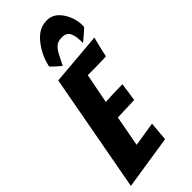

<svg xmlns="http://www.w3.org/2000/svg" viewBox="-314 -1039 1084 1084"><g transform="rotate(-45 228.0 -497.5)"><path d="M8 1 139 -710 455 -737Q448 -715 443 -692Q438 -673 433.5 -652.5Q429 -632 426 -616Q416 -615 397.5 -614.5Q379 -614 358 -613.5Q337 -613 315.5 -613Q294 -613 278 -613L243 -434Q274 -436 301 -437Q323 -438 346 -438Q369 -438 380 -439Q376 -411 372.5 -384Q369 -357 364 -329Q354 -328 331.5 -327.5Q309 -327 286 -326Q260 -325 229 -324L195 -140L341 -163L331 -49ZM334 -996Q389 -996 424.5 -940Q460 -884 456 -820Q446 -811 434 -800Q423 -791 411.5 -780.5Q400 -770 387 -760Q389 -809 376.5 -838.5Q364 -868 326 -868Q294 -868 277.5 -853.5Q261 -839 248 -815Q235 -791 215 -750Q202 -761 192 -769.5Q182 -778 174 -786L158 -802Q169 -856 198 -903Q227 -950 259.5 -973Q292 -996 334 -996Z"/></g></svg>

Font: Bangers
Style: Regular
Weight: 400
Designer: vernon adams
Foundry: Vernon Adams
Version: Version 2.000